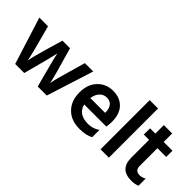

<svg xmlns="http://www.w3.org/2000/svg" viewBox="8 -1327 1952 1952"><g transform="rotate(45 984.5 -351.0)"><path d="M303 0H173L13 -507H138Q224 -194 238 -115Q248 -176 296 -340L345 -507H454Q548 -187 561 -114Q571 -173 620 -340L668 -507H788L627 0H497Q415 -303 400 -379Q385 -302 303 0Z M958 -295H1171V-310Q1169 -359 1144.5 -388.5Q1120 -418 1075 -418Q1030 -418 998.5 -386.5Q967 -355 958 -295ZM1100 5Q979 5 909 -67Q839 -139 839 -256.5Q839 -374 905 -443Q971 -512 1070 -512Q1169 -512 1227 -452Q1285 -392 1285 -277Q1285 -249 1278 -205H960Q973 -150 1014.5 -121Q1056 -92 1127 -92Q1198 -92 1253 -132V-28Q1200 5 1100 5Z M1520 0H1400V-707H1520Z M1845 5Q1681 5 1681 -161V-417H1605V-507H1681V-629H1801V-507H1927V-417H1801V-159Q1801 -127 1818 -110.5Q1835 -94 1869 -94Q1903 -94 1935 -115V-12Q1900 5 1845 5Z"/></g></svg>

Font: Hind Guntur SemiBold
Style: Regular
Weight: 600
Designer: Manushi Parikh, Hitesh Malaviya
Foundry: Indian Type Foundry
Version: Version 1.000;PS 1.0;hotconv 1.0.86;makeotf.lib2.5.63406; tt